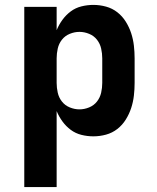

<svg xmlns="http://www.w3.org/2000/svg" viewBox="-20 -548 640 783"><path d="M79 215V-520H211V-425Q220 -447 234.5 -467Q249 -487 268.5 -501.5Q288 -516 312 -522Q336 -528 361 -528Q387 -528 412.5 -521Q438 -514 458.5 -498Q479 -482 493 -459.5Q507 -437 515 -412.5Q523 -388 526 -362Q529 -336 529 -310V-210Q529 -184 526 -158Q523 -132 515 -107.5Q507 -83 493 -60.5Q479 -38 458.5 -22Q438 -6 412.5 1Q387 8 361 8Q336 8 312 2Q288 -4 268.5 -18.5Q249 -33 234.5 -53Q220 -73 211 -95V215ZM304 -102Q324 -102 343.5 -110Q363 -118 375.5 -134Q388 -150 392.5 -170Q397 -190 397 -210V-310Q397 -330 392.5 -350Q388 -370 375.5 -386Q363 -402 343.5 -410Q324 -418 304 -418Q284 -418 264.5 -410Q245 -402 232.5 -386Q220 -370 215.5 -350Q211 -330 211 -310V-210Q211 -190 215.5 -170Q220 -150 232.5 -134Q245 -118 264.5 -110Q284 -102 304 -102Z"/></svg>

Font: Iosevka Extrabold Extended
Style: Regular
Weight: 800
Width: 7
Monospace: yes
Designer: Belleve Invis
Foundry: Belleve Invis
Version: Version 32.5.0; ttfautohint (v1.8.4)